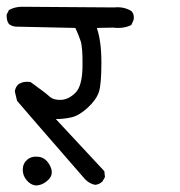

<svg xmlns="http://www.w3.org/2000/svg" viewBox="-20 -575 540 576"><path d="M265.6 -20.5Q249 -23.4 235.4 -37.1Q50.8 -249 31.2 -272.5L24.4 -300.8Q26.4 -313.5 34.2 -321.3Q48.8 -332 71.3 -329.1Q116.2 -296.9 128.4 -285.6Q140.6 -274.4 163.1 -275.4Q185.5 -276.4 206.1 -296.4Q226.6 -316.4 227.5 -374.5Q228.5 -432.6 221.7 -452.6Q214.8 -472.7 206.1 -491.2L27.3 -495.1Q15.6 -496.1 6.8 -502.9Q-1 -513.7 0 -531.2L6.8 -544.9Q24.4 -554.7 46.4 -554.7Q68.4 -554.7 322.3 -552.7Q351.6 -555.7 374 -542Q383.8 -532.2 380.9 -515.6L374 -500Q350.6 -488.3 319.3 -492.2L270.5 -491.2Q284.2 -451.2 284.2 -387.2Q284.2 -323.2 276.9 -299.8Q269.5 -276.4 243.7 -252.4Q217.8 -228.5 194.8 -223.1Q171.9 -217.8 147.5 -217.8L293 -61.5L294.9 -43.9L287.1 -30.3Q277.3 -21.5 265.6 -20.5ZM86.9 -18.6Q71.3 -20.5 59.6 -34.7Q47.9 -48.8 48.3 -66.9Q48.8 -85 62 -96.2Q75.2 -107.4 96.7 -104.5Q118.2 -101.6 130.4 -77.1Q142.6 -52.7 125 -35.6Q107.4 -18.6 86.9 -18.6Z"/></svg>

Font: JasonHandwriting1
Style: Regular
Weight: 400
Version: Version 1.48.20